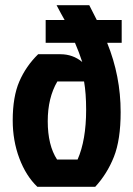

<svg xmlns="http://www.w3.org/2000/svg" viewBox="-20 -720 512 740"><path d="M156 -555V-643H229Q225 -649 214.5 -669Q204 -689 198 -700H324L353 -643H449V-555H393Q445 -427 445 -288Q445 -181 419 -115.5Q393 -50 347 0H124Q80 -42 54.5 -110Q29 -178 29 -256Q29 -347 54.5 -406Q80 -465 127 -511H213Q261 -511 297 -481Q285 -518 269 -555ZM304 -406H201Q164 -343 164 -253Q164 -160 200 -105H279Q312 -180 312 -297Q312 -360 304 -406Z"/></svg>

Font: Jockey One
Style: Regular
Weight: 400
Designer: TypeTogether
Foundry: TypeTogether
Version: Version 1.002